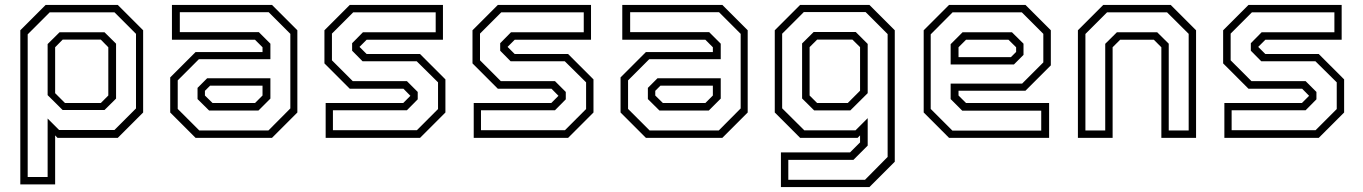

<svg xmlns="http://www.w3.org/2000/svg" viewBox="-20 -560 5536 780"><path d="M62.5 189V-437L165.5 -540H458.5L561.5 -437V-103L458.5 0H213.5L204 -10V189ZM92.5 159H173.5V-78.5L220 -32H445L532.5 -119.5V-422.5L445 -510H182L92.5 -420.5ZM244 -141.5H389.5L420 -172V-368L389.5 -399H234.5L204 -368V-181.5ZM234.5 -113 173.5 -173.5V-381L222 -429H404.5L451.5 -382.5V-159.5L404.5 -113Z M774.5 0 671.5 -103V-245.5L774.5 -348.5H1046.5V-368L1016 -398.5H678.5V-540H1085L1188 -437V-103L1085 0ZM829.5 -111 782.5 -157.5V-203L821.5 -242H1078.5V-159.5L1030 -111ZM789.5 -30H1070.5L1159.5 -119.5V-422.5L1071.5 -510.5H710.5V-429.5H1031.5L1078.5 -382.5V-319.5H788L702 -233.5V-117.5ZM843.5 -141.5H1016L1046.5 -172V-212H833.5L812.5 -191V-172Z M1303 0V-141.5H1618L1648.5 -172V-169.5L1619 -199.5H1401L1298 -302.5V-437L1401 -540H1779.5V-398.5H1469.5L1439 -368V-371L1469.5 -340.5H1686.5L1789.5 -237.5V-103L1686.5 0ZM1332.5 -31H1673.5L1759.5 -117V-225.5L1673 -311H1453L1410.5 -354V-384.5L1454.5 -429H1750V-510H1415L1328.5 -423.5V-315L1413 -230.5H1633L1677 -186.5V-156.5L1633 -112H1332.5Z M1904.5 0V-141.5H2219.5L2250 -172V-169.5L2220.5 -199.5H2002.5L1899.5 -302.5V-437L2002.5 -540H2381V-398.5H2071L2040.5 -368V-371L2071 -340.5H2288L2391 -237.5V-103L2288 0ZM1934 -31H2275L2361 -117V-225.5L2274.5 -311H2054.5L2012 -354V-384.5L2056 -429H2351.5V-510H2016.5L1930 -423.5V-315L2014.5 -230.5H2234.5L2278.5 -186.5V-156.5L2234.5 -112H1934Z M2604 0 2501 -103V-245.5L2604 -348.5H2876V-368L2845.5 -398.5H2508V-540H2914.5L3017.5 -437V-103L2914.5 0ZM2659 -111 2612 -157.5V-203L2651 -242H2908V-159.5L2859.5 -111ZM2619 -30H2900L2989 -119.5V-422.5L2901 -510.5H2540V-429.5H2861L2908 -382.5V-319.5H2617.5L2531.5 -233.5V-117.5ZM2673 -141.5H2845.5L2876 -172V-212H2663L2642 -191V-172Z M3152.5 200V59H3433.5L3474 18.5V-10L3464 0H3230.5L3127.5 -103V-437L3230.5 -540H3512L3615 -437V97L3512 200ZM3182.5 170.5H3494L3586 77.5V-421.5L3496.5 -511H3245.5L3157.5 -423V-120L3247.5 -30.5H3455.5L3505 -80V31.5L3447 89.5H3182.5ZM3287.5 -111.5 3238.5 -160V-383.5L3285.5 -430H3456.5L3505 -381.5V-181.5L3434.5 -111.5ZM3299.5 -141.5H3424L3474 -191.5V-368.5L3443 -399H3299.5L3269 -368.5V-172Z M4146 -540 4249 -437V-294.5L4146 -191.5H3874V-172L3904.5 -141.5H4242V0H3835.5L3732.5 -103V-437L3835.5 -540ZM4091 -429 4138 -382.5V-337L4099 -298H3842V-380.5L3890.5 -429ZM4131 -510H3850L3761 -420.5V-117.5L3849 -29.5H4210V-110.5H3889L3842 -157.5V-220.5H4132.5L4218.5 -306.5V-422.5ZM4077 -398.5H3904.5L3874 -368V-328H4087L4108 -349V-368Z M4359 0V-437L4462 -540H4736L4839 -437V0H4698V-368L4667.5 -398.5H4530.5L4500 -368V0ZM4389.5 -30H4470V-382L4517.5 -429H4681L4728 -382.5V-30H4809V-422.5L4721 -510H4477.5L4389.5 -422Z M4954 0V-141.5H5269L5299.5 -172V-169.5L5270 -199.5H5052L4949 -302.5V-437L5052 -540H5430.5V-398.5H5120.5L5090 -368V-371L5120.5 -340.5H5337.5L5440.5 -237.5V-103L5337.5 0ZM4983.5 -31H5324.5L5410.5 -117V-225.5L5324 -311H5104L5061.5 -354V-384.5L5105.5 -429H5401V-510H5066L4979.5 -423.5V-315L5064 -230.5H5284L5328 -186.5V-156.5L5284 -112H4983.5Z"/></svg>

Font: Tourney Thin Light
Style: Regular
Weight: 300
Version: Version 1.015